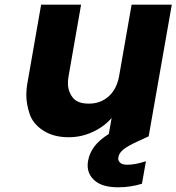

<svg xmlns="http://www.w3.org/2000/svg" viewBox="-20 -578 751 817"><path d="M522 123Q556 123 601 108L584 204Q534 219 483 219Q418 219 385.5 192.5Q353 166 353 126Q353 116 355 105Q361 73 381.5 45.5Q402 18 443 -8L455 -76Q423 -39 374.5 -16.5Q326 6 272 6Q208 6 164 -22.5Q120 -51 106 -93.5Q92 -136 92 -173Q92 -201 98 -232L155 -558H325L272 -255Q269 -238 269 -224Q269 -190 289 -163.5Q309 -137 358 -137Q408 -137 442.5 -168Q477 -199 487 -255L540 -558H711L613 0H612L613 2L563 25Q522 44 504.5 58.5Q487 73 484 90Q483 93 483 97Q483 107 492 115Q501 123 522 123Z"/></svg>

Font: Fz Poppins
Style: Bold Italic
Weight: 700
Italic angle: -10°
Designer: Ninad Kale (Devanagari), Jonny Pinhorn (Latin)
Foundry: Indian Type Foundry
Version: Vit hóa bi Vntype.Com & FontZin.Com